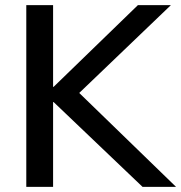

<svg xmlns="http://www.w3.org/2000/svg" viewBox="-20 -725 703 745"><path d="M82 0V-705H186V-388H188L515 -705H643L260 -338L262 -389L663 0H533L188 -329H186V0Z"/></svg>

Font: Nunito Sans 12pt SemiBold
Style: Regular
Weight: 600
Designer: Vernon Adams
Foundry: Vernon Adams
Version: Version 3.101;gftools[0.9.27]